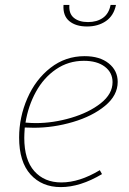

<svg xmlns="http://www.w3.org/2000/svg" viewBox="-20 -757 527 783"><path d="M81 -237Q79 -209 79 -195Q79 -105 120 -59Q161 -13 230 -13Q304 -13 387 -63L396 -47Q307 6 228 6Q151 6 104.5 -45.5Q58 -97 58 -196Q58 -279 91.5 -356Q125 -433 186 -480.5Q247 -528 325 -528Q387 -528 423.5 -498.5Q460 -469 460 -423Q460 -368 408.5 -325.5Q357 -283 277.5 -259.5Q198 -236 118 -236ZM84 -257Q110 -255 126 -255Q197 -255 270 -276.5Q343 -298 391 -336Q439 -374 439 -422Q439 -461 407.5 -485Q376 -509 322 -509Q259 -509 208.5 -474.5Q158 -440 126.5 -382.5Q95 -325 84 -257ZM239 -737H263Q260 -702 281 -684.5Q302 -667 339 -667Q375 -667 399.5 -684Q424 -701 431 -737H453Q444 -693 412 -671Q380 -649 335 -649Q289 -649 262.5 -671Q236 -693 239 -737Z"/></svg>

Font: Bitter Pro Thin
Style: Italic
Weight: 250
Italic angle: -9°
Designer: Sol Matas, and Bitter project Authors
Foundry: Sol Matas
Version: Version 1.010